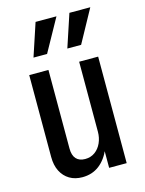

<svg xmlns="http://www.w3.org/2000/svg" viewBox="-114 -809 669 888"><g transform="rotate(-15 220.5 -365.0)"><path d="M169 10Q134 10 108 -5.5Q82 -21 67.5 -49.5Q53 -78 53 -118V-510H145V-134Q145 -101 160 -84.5Q175 -68 203 -68Q230 -68 250 -82.5Q270 -97 281 -121.5Q292 -146 292 -175L304 -90Q284 -42 250 -16Q216 10 169 10ZM299 0V-93H292V-510H383V0ZM158 -583H93L145 -740H245ZM321 -583H255L307 -740H407Z"/></g></svg>

Font: Instrument Sans Condensed Medium
Style: Regular
Weight: 500
Width: 3
Designer: Rodrigo Fuenzalida
Foundry: fragTYPE
Version: Version 1.000;gftools[0.9.28]